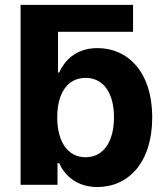

<svg xmlns="http://www.w3.org/2000/svg" viewBox="-20 -747 675 776"><path d="M517.8 -727.3H63.2V0H212.4V-87.4H219.1C240.1 -41.9 285.9 8.9 373.9 8.9C498.2 8.9 595.2 -89.5 595.2 -272C595.2 -459.5 494 -552.6 374.3 -552.6C283 -552.6 239.3 -498.2 219.1 -453.8H214.5V-618.6H517.8ZM211.3 -272.7C211.3 -370 252.5 -432.2 326 -432.2C400.9 -432.2 440.7 -367.2 440.7 -272.7C440.7 -177.6 400.2 -111.5 326 -111.5C253.2 -111.5 211.3 -175.4 211.3 -272.7Z"/></svg>

Font: Karasuma Gothic
Style: Bold
Weight: 700
Designer: Rasmus Andersson / Ryoko Nishizuka
Foundry: Genbu
Version: Version 1.00